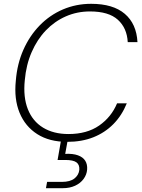

<svg xmlns="http://www.w3.org/2000/svg" viewBox="-20 -732 743 1007"><path d="M332 12Q239 12 175.5 -28.5Q112 -69 82.5 -141Q53 -213 63 -309Q70 -397 102.5 -470.5Q135 -544 188 -598.5Q241 -653 310 -682.5Q379 -712 458 -712Q573 -712 634.5 -659.5Q696 -607 701 -511H650Q646 -585 598 -628.5Q550 -672 452 -672Q384 -672 325 -646Q266 -620 220.5 -572.5Q175 -525 146 -458.5Q117 -392 110 -311Q101 -223 126 -159.5Q151 -96 206 -62.5Q261 -29 339 -29Q436 -29 500 -73.5Q564 -118 594 -190H645Q619 -126 574.5 -81Q530 -36 469.5 -12Q409 12 332 12ZM221 255 227 222H304Q348 222 370.5 204Q393 186 396 159Q398 132 381 119.5Q364 107 322 107H282L302 -7H337L322 75Q362 73 388.5 82.5Q415 92 427 111Q439 130 437 157Q435 184 418.5 206.5Q402 229 374 242Q346 255 309 255Z"/></svg>

Font: DM Sans 24pt ExtraLight
Style: Italic
Weight: 250
Italic angle: -10°
Designer: Colophon Foundry, Jonny Pinhorn
Foundry: Colophon Foundry
Version: Version 4.004;gftools[0.9.30]